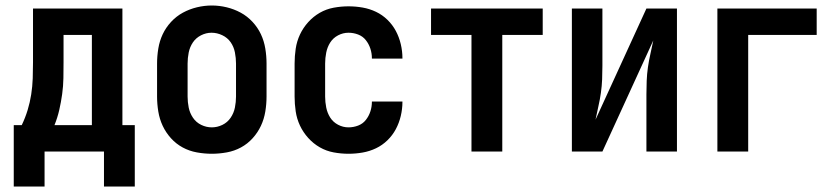

<svg xmlns="http://www.w3.org/2000/svg" viewBox="-20 -551 3040 698"><path d="M30 127V-96H59Q72 -123 80.5 -151Q89 -179 93.5 -208Q98 -237 99 -266.5Q100 -296 100 -325V-520H425V-96H470V127H358V0H142V127ZM314 -96V-424H211V-325Q211 -296 210.5 -267Q210 -238 206 -209Q202 -180 195.5 -151.5Q189 -123 178 -96Z M750 8Q723 8 695.5 3Q668 -2 644 -15Q620 -28 601.5 -48.5Q583 -69 571.5 -93.5Q560 -118 555.5 -145.5Q551 -173 551 -200V-320Q551 -347 555.5 -374.5Q560 -402 571.5 -426.5Q583 -451 602 -471.5Q621 -492 645 -505Q669 -518 696 -524.5Q723 -531 750 -531Q777 -531 804 -524.5Q831 -518 855 -505Q879 -492 898 -471.5Q917 -451 928.5 -426.5Q940 -402 944.5 -374.5Q949 -347 949 -320V-200Q949 -173 944.5 -145.5Q940 -118 928.5 -93.5Q917 -69 898.5 -48.5Q880 -28 856 -15Q832 -2 804.5 3Q777 8 750 8ZM750 -88Q770 -88 788.5 -97Q807 -106 818.5 -123Q830 -140 834 -160Q838 -180 838 -200V-320Q838 -340 834 -360.5Q830 -381 818.5 -397.5Q807 -414 788 -423Q769 -432 749 -432Q729 -432 710.5 -422.5Q692 -413 681 -396.5Q670 -380 666 -360Q662 -340 662 -320V-200Q662 -180 666 -160Q670 -140 681.5 -123Q693 -106 711.5 -97Q730 -88 750 -88Z M1247 8Q1220 8 1193 3Q1166 -2 1142.5 -15.5Q1119 -29 1100.5 -49.5Q1082 -70 1070.5 -94.5Q1059 -119 1055 -146Q1051 -173 1051 -200V-320Q1051 -347 1055 -374Q1059 -401 1070.5 -425.5Q1082 -450 1100.5 -470.5Q1119 -491 1142.5 -504.5Q1166 -518 1193 -523Q1220 -528 1247 -528Q1273 -528 1298.5 -523.5Q1324 -519 1347 -508Q1370 -497 1388.5 -479Q1407 -461 1419 -438.5Q1431 -416 1437 -390.5Q1443 -365 1443 -340Q1443 -339 1443 -338.5Q1443 -338 1443 -338H1332Q1332 -338 1332 -338.5Q1332 -339 1332 -339Q1332 -357 1326.5 -374Q1321 -391 1310 -405Q1299 -419 1282 -425.5Q1265 -432 1247 -432Q1227 -432 1209 -422.5Q1191 -413 1180.5 -396.5Q1170 -380 1166 -360Q1162 -340 1162 -320V-200Q1162 -180 1166 -160Q1170 -140 1180.5 -123.5Q1191 -107 1209 -97.5Q1227 -88 1247 -88Q1265 -88 1282 -94.5Q1299 -101 1310 -115Q1321 -129 1326.5 -146Q1332 -163 1332 -181Q1332 -181 1332 -181.5Q1332 -182 1332 -182H1443Q1443 -182 1443 -181.5Q1443 -181 1443 -180Q1443 -155 1437 -129.5Q1431 -104 1419 -81.5Q1407 -59 1388.5 -41Q1370 -23 1347 -12Q1324 -1 1298.5 3.5Q1273 8 1247 8Z M1694 0V-424H1547V-520H1953V-424H1806V0Z M2059 0V-520H2170V-312Q2170 -287 2169 -262.5Q2168 -238 2164.5 -213.5Q2161 -189 2155.5 -165Q2150 -141 2145 -116L2330 -520H2441V0H2330V-208Q2330 -233 2331 -257.5Q2332 -282 2335.5 -306.5Q2339 -331 2344.5 -355Q2350 -379 2355 -404L2170 0Z M2588 0V-520H2949V-424H2700V0Z"/></svg>

Font: Zed Mono
Style: Bold
Weight: 700
Monospace: yes
Designer: Belleve Invis
Foundry: Belleve Invis
Version: Version 1.0.0; ttfautohint (v1.8.4)